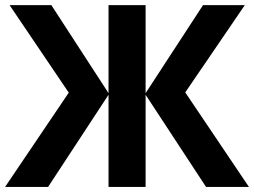

<svg xmlns="http://www.w3.org/2000/svg" viewBox="-20 -734 998 754"><path d="M250 -370.1 17.6 -713.9H181.6L406.2 -368.2V-713.9H551.8V-368.2L777.3 -713.9H941.4L707.5 -371.1L957.5 0H789.1L551.8 -361.8V0H406.2V-361.8L168.9 0H0Z"/></svg>

Font: Viking Open Sans
Style: Bold
Weight: 700
Foundry: Ascender Corporation
Version: Version 2.001